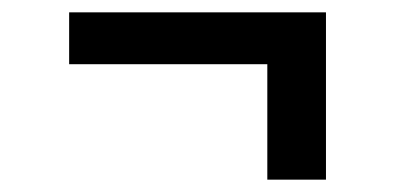

<svg xmlns="http://www.w3.org/2000/svg" viewBox="-20 -402 640 311"><path d="M508 -111H413V-298H92V-382H508Z"/></svg>

Font: Iosevka Etoile Medium
Style: Regular
Weight: 500
Designer: Belleve Invis
Foundry: Belleve Invis
Version: Version 22.1.2; ttfautohint (v1.8.4)